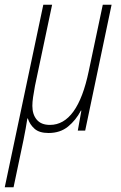

<svg xmlns="http://www.w3.org/2000/svg" viewBox="-60 -549 508 807"><path d="M-40 238 122 -529H159L87 -188Q82 -161 79 -140.5Q76 -120 76 -104Q76 -68 94.5 -46Q113 -24 150 -24Q266 -24 313 -250L372 -529H409L298 0H267L282 -84H280Q259 -44 226 -17Q193 10 144 10Q105 10 85 -8Q65 -26 57 -51H55Q52 -32 48 -9Q44 14 39 38L-3 238Z"/></svg>

Font: Noto Sans Condensed ExtraLight
Style: Italic
Weight: 200
Width: 3
Italic angle: -12°
Designer: Monotype Design Team
Foundry: Monotype Imaging Inc.
Version: Version 2.013; ttfautohint (v1.8.4.7-5d5b)